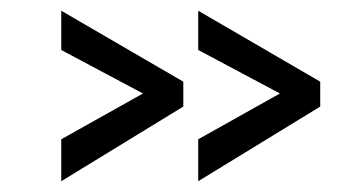

<svg xmlns="http://www.w3.org/2000/svg" viewBox="-20 -540 677 358"><path d="M349.6 -202.1V-280.3L502 -365.7L349.6 -446.8V-520L577.1 -387.7V-341.3ZM94.2 -202.1V-280.3L246.6 -365.7L94.2 -446.8V-520L321.8 -387.7V-341.3Z"/></svg>

Font: Antonio Thin
Style: Regular
Weight: 250
Designer: Vernon Adams
Foundry: Vernon Adams
Version: Version 1.002